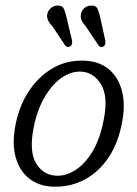

<svg xmlns="http://www.w3.org/2000/svg" viewBox="-20 -673 501 701"><path d="M288 -451.5Q341.5 -449.5 376.5 -420.8Q411.5 -392 424.8 -342.8Q438 -293.5 426.5 -230.5Q412.5 -151 375.5 -96.8Q338.5 -42.5 286 -15.8Q233.5 11 172.5 8.5Q122 6.5 86.8 -21Q51.5 -48.5 37.5 -97.8Q23.5 -147 36 -213.5Q48.5 -282.5 83.5 -337.2Q118.5 -392 170.8 -423Q223 -454 288 -451.5ZM186 -31.5Q221 -30 256 -52.5Q291 -75 318.5 -121.2Q346 -167.5 359 -237.5Q375.5 -321 348.8 -365.2Q322 -409.5 275.5 -411.5Q238.5 -413 203.2 -387.8Q168 -362.5 141.2 -315.5Q114.5 -268.5 102.5 -205Q86 -119.5 111.8 -76.5Q137.5 -33.5 186 -31.5ZM223.5 -607.5 243 -525Q245.5 -510.5 237 -504Q226.5 -497.5 218 -507L172.5 -575.5Q162 -586 156.8 -596Q151.5 -606 152 -618Q153.5 -632 163.5 -641.5Q173.5 -651 186.5 -652.5Q206 -654.5 212.5 -641.8Q219 -629 223.5 -607.5ZM346.5 -606.5 364.5 -524.5Q367 -509.5 358 -503.5Q347.5 -497 340 -507L294 -575.5Q284 -586.5 279 -596.5Q274 -606.5 275 -618.5Q276.5 -632.5 286.5 -642Q296.5 -651.5 309.5 -652.5Q329 -654.5 335.5 -641.8Q342 -629 346.5 -606.5Z"/></svg>

Font: Fraunces 72pt SuperSoft Light
Style: Italic
Weight: 300
Italic angle: -16°
Version: Version 1.000;[b76b70a41]